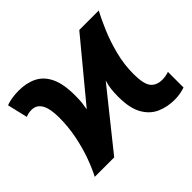

<svg xmlns="http://www.w3.org/2000/svg" viewBox="-139 -724 913 913"><g transform="rotate(-45 317.5 -268.0)"><path d="M41 0Q60.5 -37.1 78.9 -87.6Q97.2 -138.2 109.1 -197.5Q121.1 -256.8 121.1 -319.8Q121.1 -438 53.2 -438Q39.6 -438 30.3 -435.5Q21 -433.1 14.2 -430.2L-9.8 -532.2Q4.4 -538.1 26.6 -542Q48.8 -545.9 75.2 -545.9Q127.4 -545.9 166.5 -526.6Q205.6 -507.3 227.3 -462.4Q249 -417.5 249 -340.8Q249 -310.1 247.1 -292.7Q245.1 -275.4 241.2 -253.9L482.9 -545.9H613.8Q594.2 -509.3 571.5 -456.1Q548.8 -402.8 533 -340.8Q517.1 -278.8 517.1 -215.8Q517.1 -148.4 536.6 -123.8Q556.2 -99.1 596.2 -99.1Q607.9 -99.1 620.1 -101.6Q632.3 -104 640.1 -106.9V-2Q626.5 2.9 608.2 6.3Q589.8 9.8 569.8 9.8Q520 9.8 479 -8.5Q438 -26.9 413.6 -70.3Q389.2 -113.8 389.2 -189.9Q389.2 -217.3 391.8 -240.5Q394.5 -263.7 401.9 -287.1L171.9 0Z"/></g></svg>

Font: Open Sans
Style: Bold
Weight: 700
Designer: Monotype Design Team
Foundry: Monotype Imaging Inc.
Version: Version 3.000; ttfautohint (v1.8.4)